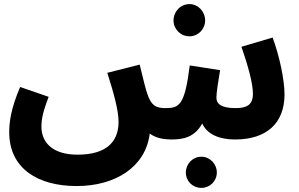

<svg xmlns="http://www.w3.org/2000/svg" viewBox="-20 -675 1459 936"><path d="M904 -498C946 -498 980 -533 980 -575C980 -619 946 -655 904 -655C860 -655 826 -619 826 -575C826 -533 860 -498 904 -498ZM815 5C873 5 928 -5 966 -73C990 -19 1051 5 1126 5C1276 5 1367 -71 1367 -215C1367 -285 1343 -400 1309 -492L1157 -447C1189 -355 1213 -269 1213 -218C1213 -164 1184 -148 1128 -148C1055 -148 1035 -171 1035 -199C1035 -226 1045 -283 1053 -333L905 -356C881 -163 854 -149 791 -148C743 -147 717 -159 698 -218C691 -239 679 -283 661 -360L503 -320C534 -223 558 -137 558 -81C558 16 499 79 358 79C236 79 182 19 182 -57C182 -99 191 -133 217 -203L78 -251C33 -144 25 -81 25 -30C25 146 164 232 354 232C541 232 690 140 710 -24C740 -1 781 5 815 5ZM962 241C1003 241 1037 208 1037 166C1037 124 1003 89 962 89C919 89 886 124 886 166C886 208 919 241 962 241Z"/></svg>

Font: Noto Sans Arabic UI Extra
Style: Regular
Weight: 800
Designer: Nadine Chahine - Monotype Design Team
Foundry: Monotype Imaging Inc.
Version: Version 1.900